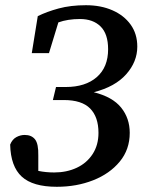

<svg xmlns="http://www.w3.org/2000/svg" viewBox="-20 -700 575 737"><path d="M198 17Q106 17 63.5 -22Q21 -61 19 -145Q27 -165 42.5 -173.5Q58 -182 75 -182Q101 -182 114.5 -165Q128 -148 127 -103V-44Q156 -38 188 -38Q236 -38 274.5 -56Q313 -74 335.5 -108.5Q358 -143 358 -190Q358 -251 326 -283.5Q294 -316 225 -316H183L195 -366H232Q308 -366 351.5 -404Q395 -442 395 -511Q395 -570 366 -598.5Q337 -627 287 -627Q240 -627 204 -614L168 -496H102L125 -638Q159 -655 205 -667.5Q251 -680 310 -680Q367 -680 411.5 -660.5Q456 -641 481.5 -605.5Q507 -570 507 -521Q507 -463 464.5 -415Q422 -367 340 -346Q412 -328 445 -287Q478 -246 478 -190Q478 -126 439.5 -79.5Q401 -33 337.5 -8Q274 17 198 17Z"/></svg>

Font: Source Serif 4 Semibold
Style: Italic
Weight: 600
Italic angle: -12°
Designer: Frank Grießhammer
Foundry: Adobe
Version: Version 4.005;hotconv 1.1.0;makeotfexe 2.6.0